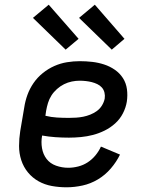

<svg xmlns="http://www.w3.org/2000/svg" viewBox="-20 -788 640 816"><path d="M263 8Q231 8 200.5 2.5Q170 -3 144 -17.5Q118 -32 99 -55Q80 -78 70.5 -107Q61 -136 61 -167.5Q61 -199 66 -231L83 -331Q87 -358 96.5 -384.5Q106 -411 122.5 -435Q139 -459 162 -477.5Q185 -496 211 -507.5Q237 -519 264.5 -523.5Q292 -528 319 -528Q346 -528 372 -525Q398 -522 422.5 -514Q447 -506 468 -491.5Q489 -477 502.5 -456Q516 -435 519.5 -409Q523 -383 519 -356Q515 -331 502.5 -306.5Q490 -282 469.5 -263.5Q449 -245 424.5 -233Q400 -221 375 -214.5Q350 -208 324 -205.5Q298 -203 273 -203Q244 -203 215.5 -205Q187 -207 159 -212Q154 -185 158.5 -158.5Q163 -132 178 -112.5Q193 -93 218 -84Q243 -75 270 -75Q291 -75 312.5 -80.5Q334 -86 352.5 -98Q371 -110 385.5 -127.5Q400 -145 409 -165L490 -131Q475 -100 451 -72Q427 -44 396 -25.5Q365 -7 330.5 0.5Q296 8 263 8ZM273 -287Q288 -287 303.5 -288Q319 -289 334 -292Q349 -295 364 -301Q379 -307 392 -316.5Q405 -326 413.5 -340Q422 -354 425 -369Q427 -382 424 -394.5Q421 -407 413 -416Q405 -425 393.5 -430.5Q382 -436 370 -439Q358 -442 345 -443.5Q332 -445 318 -445Q302 -445 285 -441.5Q268 -438 252 -430Q236 -422 222 -409.5Q208 -397 198.5 -382Q189 -367 184 -350.5Q179 -334 176 -317L173 -296Q197 -290 222 -288.5Q247 -287 273 -287ZM455 -577 316 -712 383 -768 509 -623ZM259 -577 120 -712 187 -768 314 -623Z"/></svg>

Font: Iosevka HT Medium Extended
Style: Italic
Weight: 500
Width: 7
Italic angle: -9°
Monospace: yes
Designer: Belleve Invis
Foundry: Belleve Invis
Version: Version 32.3.0; ttfautohint (v1.8.4)